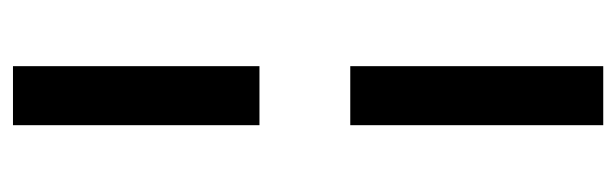

<svg xmlns="http://www.w3.org/2000/svg" viewBox="-347 -413 950 296"><g transform="rotate(-90 128.0 -265.0)"><path d="M83 190H174V-200H83ZM83 -340H174V-720H83Z"/></g></svg>

Font: Fixel Display 20240404 Medium
Style: Italic
Weight: 500
Italic angle: -10°
Designer: AlfaBravo + MacPaw
Foundry: Kyrylo Tkachov, Marchela Mozhyna, Serhii Makarenko, Maria Weinstein, Zakhar Kryvoshyya
Version: Version 1.211;Glyphs 3.2 (3225)